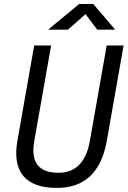

<svg xmlns="http://www.w3.org/2000/svg" viewBox="-20 -918 630 948"><path d="M260.7 9.8Q144.5 9.8 95.2 -49.1Q45.9 -107.9 65.9 -222.7L148.9 -693.4H232.4L149.4 -222.7Q121.1 -64.9 268.1 -64.9Q396.5 -64.9 423.8 -222.7L506.8 -693.4H590.3L507.3 -222.7Q466.3 9.8 260.7 9.8ZM217.3 -771.5 371.1 -898.4H440.4L548.8 -771.5H460L402.3 -848.1L315.4 -771.5Z"/></svg>

Font: Cascadia Mono PL SemiLight
Style: Italic
Weight: 350
Italic angle: -10°
Monospace: yes
Designer: Aaron Bell
Foundry: Saja Typeworks
Version: Version 2404.023; ttfautohint (v1.8.4)